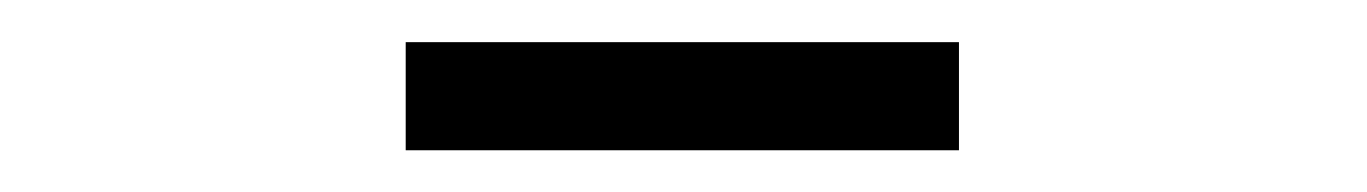

<svg xmlns="http://www.w3.org/2000/svg" viewBox="-20 -771 655 92"><path d="M439.5 -699H174.4V-750.8H439.5Z"/></svg>

Font: Fira Code Light
Style: Regular
Weight: 300
Monospace: yes
Designer: Carrois Corporate, Edenspiekermann AG, Nikita Prokopov
Foundry: Carrois Corporate, Edenspiekermann AG, Nikita Prokopov
Version: Version 6.000; ttfautohint (v1.8.2) -l 8 -r 50 -G 200 -x 14 